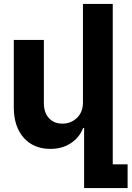

<svg xmlns="http://www.w3.org/2000/svg" viewBox="-20 -747 666 972"><path d="M626 85V205.1H405.8V-99.1H400.9Q381.8 -50.3 338.1 -21.7Q294.4 6.8 234.9 6.8Q151.4 6.8 101.3 -48.3Q51.3 -103.5 49.8 -198.2V-544.9H202.1V-225.1Q202.1 -177.2 227.5 -149.2Q252.9 -121.1 295.9 -121.1Q338.9 -121.1 369.4 -150.1Q399.9 -179.2 399.9 -228V-231.9V-727.1H550.8V85Z"/></svg>

Font: Telcell.Market
Style: Bold
Weight: 700
Designer: Rasmus Andersson, Sedrak Mkrtchyan
Version: Version 3.019;git-0a5106e0b